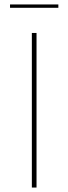

<svg xmlns="http://www.w3.org/2000/svg" viewBox="-20 -842 307 862"><path d="M25 -807V-822H242V-807ZM123 0V-694H144V0Z"/></svg>

Font: Cantarell Thin
Style: Regular
Weight: 100
Designer: Dave Crossland, Nikolaus Waxweiler, Florian Fecher, Jacques Le Bailly, Eben Sorkin, Alexei Vanyashin, Alexios Zavras, Em
Version: Version 0.303